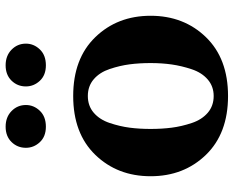

<svg xmlns="http://www.w3.org/2000/svg" viewBox="-94 -726 830 682"><g transform="rotate(-90 321.0 -385.0)"><path d="M112 -461.5Q188 -540 321 -540Q454 -540 530 -461.5Q606 -383 606 -265Q606 -147 530 -68.5Q454 10 321 10Q188 10 112 -68.5Q36 -147 36 -265Q36 -383 112 -461.5ZM321 -41Q355 -41 379.5 -62Q404 -83 416 -119Q428 -155 433 -190Q438 -225 438 -265Q438 -305 433.5 -339.5Q429 -374 417 -410Q405 -446 380.5 -467Q356 -488 321 -488Q286 -488 261.5 -467Q237 -446 225 -410Q213 -374 208.5 -339.5Q204 -305 204 -265Q204 -225 208.5 -190Q213 -155 225 -119Q237 -83 261.5 -62Q286 -41 321 -41ZM137 -708Q137 -738 157.5 -759Q178 -780 212 -780Q246 -780 267.5 -759Q289 -738 289 -708Q289 -680 268.5 -658.5Q248 -637 212 -637Q177 -637 157 -658.5Q137 -680 137 -708ZM355 -708Q355 -738 375.5 -759Q396 -780 430 -780Q464 -780 485.5 -759Q507 -738 507 -708Q507 -680 486.5 -658.5Q466 -637 430 -637Q395 -637 375 -658.5Q355 -680 355 -708Z"/></g></svg>

Font: Libre Caslon Text
Style: Bold
Weight: 700
Designer: Pablo Impallari, Rodrigo Fuenzalida
Foundry: Pablo Impallari, Rodrigo Fuenzalida
Version: Version 1.002